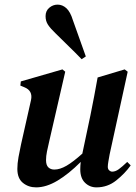

<svg xmlns="http://www.w3.org/2000/svg" viewBox="-20 -796 588 830"><path d="M136 14Q103 14 79 -5.5Q55 -25 55 -66Q55 -89 60 -117Q65 -145 71 -172L114 -363Q123 -404 85 -419L68 -426L70 -444L250 -496L262 -486L193 -186Q187 -161 183 -141Q179 -121 179 -104Q179 -82 189 -72.5Q199 -63 215 -63Q239 -63 267.5 -79.5Q296 -96 336 -132L337 -137L371 -298Q379 -339 387 -379.5Q395 -420 402 -461L519 -496L532 -486L454 -129Q451 -112 448.5 -98Q446 -84 446 -75Q446 -65 452 -59.5Q458 -54 465 -54Q479 -54 493.5 -64.5Q508 -75 530 -96L545 -81Q520 -46 482.5 -16Q445 14 397 14Q368 14 347.5 -6Q327 -26 327 -64Q327 -79 329 -96Q277 -44 228.5 -15Q180 14 136 14ZM351 -552 333 -540Q305 -569 276 -597Q247 -625 219 -653Q198 -673 187.5 -689Q177 -705 177 -726Q177 -749 193 -762.5Q209 -776 229 -776Q250 -776 267 -760.5Q284 -745 295 -709Q309 -669 323 -630.5Q337 -592 351 -552Z"/></svg>

Font: DM Serif Text
Style: Italic
Weight: 400
Italic angle: -12°
Designer: Colophon Foundry, Frank Grießhammer
Foundry: Colophon Foundry
Version: Version 5.100; ttfautohint (v1.8.2)